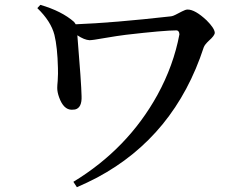

<svg xmlns="http://www.w3.org/2000/svg" viewBox="-20 -739 1040 801"><path d="M135.7 -705.1 148.4 -718.8Q238.3 -692.4 289.1 -647.5Q293.9 -641.6 295.9 -637.7Q451.2 -643.6 693.4 -670.9Q696.3 -671.9 698.2 -671.9Q705.1 -672.9 739.3 -691.4Q753.9 -699.2 762.7 -699.2Q793.9 -699.2 841.8 -654.3Q875 -621.1 876 -602.5Q876 -590.8 851.6 -569.3Q834 -552.7 830.1 -542Q709 -170.9 384.8 2Q343.8 23.4 300.8 42L286.1 19.5Q512.7 -118.2 636.7 -342.8Q704.1 -465.8 728.5 -595.7Q727.5 -611.3 716.8 -612.3Q664.1 -612.3 504.9 -593.8Q471.7 -589.8 415 -580.1Q366.2 -571.3 353.5 -571.3Q332 -572.3 302.7 -591.8Q319.3 -390.6 320.3 -337.9Q322.3 -289.1 293 -282.2Q286.1 -281.2 279.3 -281.2Q245.1 -281.2 226.6 -333Q218.8 -354.5 218.8 -372.1Q218.8 -381.8 220.7 -401.4Q222.7 -434.6 221.7 -455.1Q219.7 -542 207 -593.8Q192.4 -650.4 135.7 -705.1Z"/></svg>

Font: GenYoMin JP SemiBold
Style: Regular
Weight: 600
Version: Version 1.001;PS 1;hotconv 16.6.51;makeotf.lib2.5.65220 DEVE